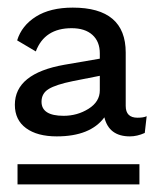

<svg xmlns="http://www.w3.org/2000/svg" viewBox="-20 -685 422 504"><path d="M341 -376Q357 -376 365 -380L360 -336Q340 -327 321 -327Q266 -327 254 -377Q217 -327 129 -327Q78 -327 48.5 -348.5Q19 -370 19 -410Q19 -492 149 -515L242 -531V-545Q242 -576 222.5 -593.5Q203 -611 168 -611Q97 -611 74 -550L25 -579Q37 -618 74.5 -641.5Q112 -665 171 -665Q310 -665 310 -547V-407Q310 -376 341 -376ZM147 -381Q183 -381 212.5 -399.5Q242 -418 242 -448V-486L171 -472Q127 -463 108 -451.5Q89 -440 89 -418Q89 -381 147 -381ZM26 -201V-254H346V-201Z"/></svg>

Font: Work Sans
Style: Regular
Weight: 400
Designer: Wei Huang
Foundry: Wei Huang
Version: Version 1.032;PS 001.032;hotconv 1.0.70;makeotf.lib2.5.58329